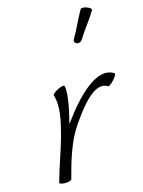

<svg xmlns="http://www.w3.org/2000/svg" viewBox="-143 -1058 857 1151"><g transform="rotate(-15 286.0 -482.0)"><path d="M432 -792C464 -845 506 -895 538 -948C542 -954 531 -965 513 -971C496 -978 478 -978 474 -972C442 -918 420 -862 388 -808C381 -797 385 -785 397 -780C409 -775 425 -781 432 -792ZM155 0C183 -105 215 -219 277 -309C351 -416 442 -529 514 -482C518 -479 535 -491 551 -509C567 -527 576 -544 571 -547C476 -611 339 -474 236 -331C234 -328 232 -325 230 -322C252 -410 273 -508 261 -552C260 -558 242 -554 220 -544C199 -533 183 -520 184 -515C208 -440 185 -352 163 -267C139 -178 104 -89 80 0C78 6 93 12 114 12C134 12 153 6 155 0Z"/></g></svg>

Font: Nupuram Light Oblique
Style: Regular
Weight: 300
Designer: Santhosh Thottingal (santhosh.thottingal@gmail.com)
Foundry: SMC
Version: Version 1.000